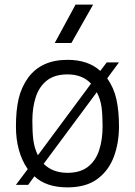

<svg xmlns="http://www.w3.org/2000/svg" viewBox="-20 -800 584 831"><path d="M49 0ZM272 11Q180 11 129 -37L102 0H49L100 -68Q49 -142 49 -253Q49 -322 60.5 -372Q72 -422 102 -464Q159 -541 272 -541Q362 -541 414 -493L442 -530H495L444 -461Q473 -420 484 -369.5Q495 -319 495 -253Q495 -181 472.5 -121Q450 -61 401 -25Q352 11 272 11ZM144 -128 374 -438Q337 -478 272 -478Q217 -478 183.5 -452Q150 -426 135 -380.5Q120 -335 120 -277Q120 -226 124.5 -192.5Q129 -159 144 -128ZM272 -52Q327 -52 360.5 -78Q394 -104 409 -149.5Q424 -195 424 -253Q424 -303 419.5 -336.5Q415 -370 399 -401L169 -91Q208 -52 272 -52ZM383 -614ZM289 -614H217L307 -780H383Z"/></svg>

Font: Tanohe Sans
Style: Regular
Weight: 400
Designer: Village Type and Design LLC & Cristiano Sobral
Foundry: Cooper Hewitt Smithsonian Design Museum
Version: Version 1.00;September 29, 2021;FontCreator 13.0.0.2655 64-b